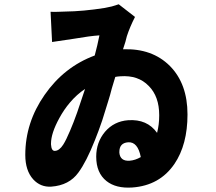

<svg xmlns="http://www.w3.org/2000/svg" viewBox="-20 -821 1009 896"><path d="M794 -56Q725 45 597 54Q521 59 477 24Q429 -14 429 -90Q429 -157 470 -206Q512 -255 578 -260Q667 -266 713 -201Q723 -239 723 -283Q723 -371 674 -420Q625 -471 542 -465Q526 -464 518 -462L502 -409Q494 -377 485 -349Q471 -302 457 -259Q440 -209 423 -167Q383 -66 346 -16Q303 44 219 50Q169 53 135 16Q98 -25 98 -98Q98 -249 188 -378Q279 -509 422 -562Q435 -610 444 -656Q399 -653 324 -640L223 -625L216 -766Q235 -765 254 -766Q266 -766 283 -767Q368 -768 469 -784L502 -791Q521 -797 534 -801L610 -742Q586 -695 572 -652L565 -625L554 -591Q690 -596 773 -513Q855 -430 855 -287Q855 -146 794 -56ZM218 -147Q220 -115 237 -117Q257 -118 275 -146Q289 -168 307 -211Q323 -248 340 -296L377 -406Q338 -380 306 -342Q278 -309 257 -270Q218 -199 218 -151ZM537 -108Q541 -68 585 -71Q611 -73 637 -88Q623 -160 578 -157Q537 -154 537 -112Z"/></svg>

Font: Xiangcui Wave Sans Xiangcui Wave Sans
Style: Regular
Weight: 800
Width: 3
Version: Version 0.920;March 28, 2024;FontCreator 14.0.0.2814 64-bit